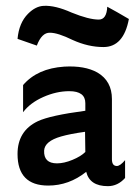

<svg xmlns="http://www.w3.org/2000/svg" viewBox="-20 -623 476 657"><path d="M421 -558Q403 -462 334 -462Q282 -462 229 -486Q178 -511 151 -511Q123 -512 106 -467L40 -490Q45 -545 76 -576Q102 -602 130 -603Q169 -605 225 -580Q284 -556 318 -556Q345 -556 347 -600Q377 -584 421 -558ZM408 -75V-14Q383 14 349 14Q287 14 275 -35Q216 12 145 12Q40 12 40 -96Q40 -175 109 -208Q151 -228 272 -244V-270Q272 -311 217 -311Q173 -311 128 -291Q83 -271 59 -239V-332Q108 -389 200 -395Q270 -399 313 -375Q363 -346 363 -284V-78Q363 -55 380 -55Q391 -55 408 -75ZM272 -103 271 -172Q220 -165 189 -156Q133 -140 131 -108Q129 -64 175 -64Q199 -64 228 -76Q257 -88 272 -103Z"/></svg>

Font: GFS Neohellenic Rg
Style: Bold
Weight: 700
Designer: Designed by Takis Katsoulidis and George D. Matthiopoulos.
Foundry: Designed by Takis Katsoulidis and George D. Matthiopoulos.
Version: Version 1.0